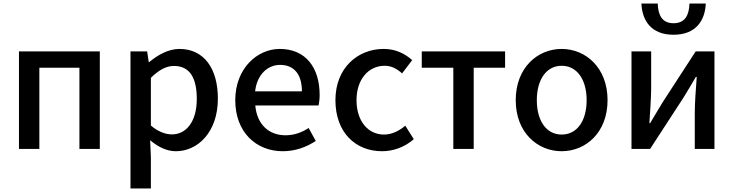

<svg xmlns="http://www.w3.org/2000/svg" viewBox="-20 -840 4137 1083"><path d="M87 0H202V-458H428V0H543V-550H87Z M716 223H831V45L827 -49C874 -9 923 13 972 13C1096 13 1209 -95 1209 -284C1209 -453 1131 -564 992 -564C930 -564 870 -530 822 -490H819L810 -550H716ZM950 -82C916 -82 874 -95 831 -132V-401C877 -446 918 -468 961 -468C1053 -468 1090 -397 1090 -282C1090 -153 1030 -82 950 -82Z M1575 13C1647 13 1710 -11 1761 -45L1721 -118C1681 -92 1639 -77 1590 -77C1495 -77 1429 -140 1420 -245H1777C1780 -259 1783 -281 1783 -304C1783 -459 1704 -564 1558 -564C1430 -564 1307 -453 1307 -275C1307 -93 1426 13 1575 13ZM1419 -325C1430 -421 1491 -474 1560 -474C1640 -474 1683 -419 1683 -325Z M2135 13C2198 13 2263 -10 2314 -55L2266 -131C2233 -103 2192 -81 2146 -81C2055 -81 1991 -158 1991 -275C1991 -391 2057 -469 2150 -469C2187 -469 2218 -453 2248 -426L2305 -501C2265 -536 2214 -564 2144 -564C1999 -564 1872 -458 1872 -275C1872 -92 1986 13 2135 13Z M2537 0H2652V-458H2829V-550H2359V-458H2537Z M3148 13C3284 13 3407 -92 3407 -275C3407 -458 3284 -564 3148 -564C3012 -564 2889 -458 2889 -275C2889 -92 3012 13 3148 13ZM3148 -81C3062 -81 3008 -158 3008 -275C3008 -391 3062 -469 3148 -469C3235 -469 3289 -391 3289 -275C3289 -158 3235 -81 3148 -81Z M3542 0H3647L3835 -289C3855 -321 3885 -372 3905 -406H3910C3905 -335 3899 -262 3899 -205V0H4010V-550H3904L3717 -262C3698 -229 3666 -178 3647 -145H3643C3647 -215 3653 -288 3653 -345V-550H3542ZM3779 -644C3906 -644 3957 -725 3961 -820H3869C3867 -757 3846 -709 3779 -709C3713 -709 3692 -757 3690 -820H3598C3602 -725 3652 -644 3779 -644Z"/></svg>

Font: Source Han Sans JP Medium
Style: Regular
Weight: 500
Designer: Ryoko NISHIZUKA 西塚涼子 (kana, bopomofo & ideographs); Paul D. Hunt (Latin, Greek & Cyrillic); Sandoll Communications 산돌커뮤니
Foundry: Adobe
Version: Version 2.002;hotconv 1.0.116;makeotfexe 2.5.65601